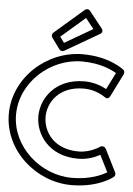

<svg xmlns="http://www.w3.org/2000/svg" viewBox="-75 -1230 914 1323"><g transform="rotate(5 382.0 -568.5)"><path d="M304.7 -972.1 470.6 -1116 527.5 -1044.1 334 -931.9ZM254.6 -994.9C245.2 -986.7 243.1 -971.8 250.8 -961.3L306.8 -884.3C313.7 -874.8 328.2 -870.8 339.5 -877.4L577.5 -1015.4C597.4 -1026.9 590.7 -1044.8 584.6 -1052.5L493.6 -1167.5C483.9 -1179.8 467.5 -1179.5 457.6 -1170.9ZM650.2 -244.1C648.5 -242.9 583.7 -195 499 -195C324.1 -195 252 -314.3 252 -413C252 -510.6 324.1 -630 499 -630C584.6 -630 644 -585.5 646.6 -583.5C653.5 -579.1 671.4 -568.9 683.4 -592.8L763.4 -752.8C768.7 -763.6 764.8 -776.4 757.2 -783.1C753 -786.5 655.9 -865 470 -865C223.2 -865 -2 -663.3 -2 -411C-2 -159.5 224.4 40 470 40C656.4 40 754 -39.3 756.9 -41.7C766 -49.2 768.2 -62.5 763.4 -72.2L683.4 -232.2C678.3 -242.4 662.8 -247.1 650.2 -244.1ZM499 -145C567.6 -145 621.3 -168.5 651 -185.1L708.9 -69.3C677.5 -50.1 596.9 -10 470 -10C249.6 -10 48 -190.5 48 -411C48 -632.7 248.8 -815 470 -815C596.5 -815 676.4 -775.6 708.9 -755.7L651 -639.9C622.9 -655.6 568 -680 499 -680C295.9 -680 202 -535.4 202 -413C202 -289.7 295.9 -145 499 -145Z"/></g></svg>

Font: Hussar Techniczny
Style: Bold 
Weight: 700
Foundry: Cannot Into Space Fonts
Version: Version 0.77